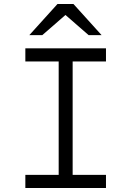

<svg xmlns="http://www.w3.org/2000/svg" viewBox="-20 -942 656 962"><path d="M344 -634V-66H511V0H107V-66H274V-634H107V-700H511V-634ZM308 -867 192 -766H127L268 -922H348L489 -766H424Z"/></svg>

Font: Overpass Mono Light
Style: Regular
Weight: 300
Monospace: yes
Designer: Delve Withrington, Dave Bailey
Foundry: Delve Fonts
Version: Version 1.000;DELV;Overpass